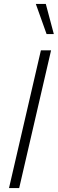

<svg xmlns="http://www.w3.org/2000/svg" viewBox="-20 -961 295 981"><path d="M214 -941 255 -787H218L163 -941ZM241 -704 78 0H26L189 -704Z"/></svg>

Font: Prodigy Sans Light
Style: Italic
Weight: 300
Italic angle: -13°
Designer: Wei Huang
Foundry: Wei Huang
Version: Version 1.003; ttfautohint (v1.8.3)